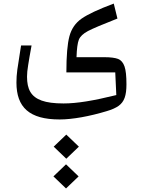

<svg xmlns="http://www.w3.org/2000/svg" viewBox="-20 -458 798 1072"><path d="M623.5 -53.7 629.4 72.8C500.5 104.5 410.2 119.6 334.5 119.6C282.7 119.6 242.2 114.3 212.4 103.5C153.3 82 130.9 40.5 130.9 -29.8C130.9 -46.9 132.8 -68.4 137.2 -94.2C141.1 -120.1 147.5 -156.7 156.2 -204.1H97.7L92.8 -173.3C85.4 -128.9 80.1 -94.2 76.7 -68.8C73.2 -43.5 71.8 -19.5 71.8 2.9C71.8 141.1 143.6 209 313 209C384.8 209 480.5 191.4 575.7 162.6C604.5 154.3 627 144 642.6 132.8C673.8 109.9 686 75.7 686 12.7C686 -32.7 682.6 -65.9 675.3 -86.9C668 -107.9 656.2 -122.1 639.6 -128.9C622.6 -135.3 596.7 -138.7 562 -138.7H407.2C408.7 -186 413.1 -218.8 420.4 -236.8C427.7 -254.4 444.3 -270.5 471.2 -284.7C498 -298.8 552.7 -321.8 635.7 -354.5L615.2 -438C529.8 -406.2 469.7 -377.9 435.5 -354C401.4 -330.1 378.9 -297.4 367.7 -255.9C356.4 -214.4 350.6 -147 350.6 -53.7ZM279.8 360.8 350.1 428.2 420.4 360.8 350.1 293.5ZM278.3 526.9 348.6 594.2 418.9 526.9 348.6 459.5Z"/></svg>

Font: SG Kara Light
Style: Regular
Weight: 400
Designer: Damoon Khanjanzadeh
Version: Version 1.000